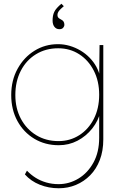

<svg xmlns="http://www.w3.org/2000/svg" viewBox="-20 -766 643 1026"><path d="M113 166 124 146Q145 168 170.5 184Q196 200 227 209Q258 218 293 218Q350 218 399.5 188Q449 158 479.5 102.5Q510 47 510 -30V-172L519 -175Q506 -121 473 -79.5Q440 -38 394 -14Q348 10 294 10Q221 10 163.5 -24.5Q106 -59 73 -119.5Q40 -180 40 -258Q40 -337 74 -398.5Q108 -460 164.5 -495Q221 -530 290 -530Q322 -530 352.5 -521Q383 -512 410 -496Q437 -480 459 -457.5Q481 -435 495.5 -408Q510 -381 516 -350L510 -353L512 -525H532V-21Q532 40 513.5 88.5Q495 137 462 170.5Q429 204 386 222Q343 240 294 240Q240 240 192.5 221Q145 202 113 166ZM510 -260Q510 -332 481.5 -388Q453 -444 403.5 -476Q354 -508 291 -508Q224 -508 172 -476Q120 -444 91 -387.5Q62 -331 62 -258Q62 -187 91.5 -131.5Q121 -76 173 -44Q225 -12 293 -12Q354 -12 403.5 -43.5Q453 -75 481.5 -131Q510 -187 510 -260ZM261 -656Q261 -669 263 -680.5Q265 -692 270 -702.5Q275 -713 284.5 -723.5Q294 -734 308 -746L321 -733Q314 -727 306 -719.5Q298 -712 292.5 -704Q287 -696 287 -686Q287 -678 290.5 -673Q294 -668 304 -663Q315 -658 319.5 -651Q324 -644 324 -634Q324 -625 317.5 -617.5Q311 -610 297 -610Q281 -610 271 -622.5Q261 -635 261 -656Z"/></svg>

Font: Mach Thin
Style: Regular
Weight: 250
Version: Version 1.002